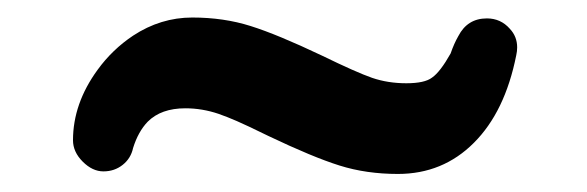

<svg xmlns="http://www.w3.org/2000/svg" viewBox="-20 -388 663 217"><path d="M189.5 -265.6Q162.1 -265.6 147 -250.5Q136.2 -239.3 130.4 -220.7Q127.9 -209 118.7 -201.7Q109.4 -194.3 96.9 -194.3Q84.5 -194.3 73.5 -205.3Q62.5 -216.3 62.5 -229.5Q62.5 -271 90.3 -309.1Q106.9 -332 130.4 -347.7Q161.6 -368.2 197.3 -368.2Q232.9 -368.2 263.2 -358.6Q293.5 -349.1 343.8 -325.2Q382.8 -306.2 400.6 -300Q418.5 -293.9 439.2 -293.9Q460 -293.9 468.3 -300.3Q477.5 -306.6 489.3 -327.6Q493.2 -338.9 498 -347.2Q508.3 -367.2 530.3 -367.2Q545.9 -367.2 556.2 -355.5Q564.5 -346.7 564.5 -334.5Q564.5 -330.1 563.5 -325.7Q550.8 -261.7 515.6 -226.6Q480.5 -191.4 429.7 -191.4Q394 -191.4 363.8 -200.9Q333.5 -210.4 283.2 -234.4Q258.3 -246.6 247.6 -251.2Q236.8 -255.9 227.1 -259.3Q208.5 -265.6 189.5 -265.6Z"/></svg>

Font: YuPearl-SemiBold
Style: SemiBold
Weight: 600
Designer: Max Yao
Foundry: Max-Everyday
Version: Version 1.011; ttfautohint (v1.8.3)